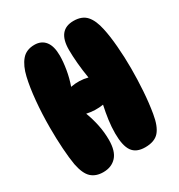

<svg xmlns="http://www.w3.org/2000/svg" viewBox="-177 -859 917 985"><g transform="rotate(-30 281.5 -366.5)"><path d="M168 -735Q209 -735 231.5 -706.5Q254 -678 254 -622Q254 -586 246.5 -541Q239 -496 224 -454Q276 -464 325 -451Q317 -498 313 -543.5Q309 -589 309 -624Q309 -741 403 -741Q453 -741 479 -712Q505 -683 517 -625Q527 -580 532.5 -514.5Q538 -449 538 -383Q538 -317 533.5 -249.5Q529 -182 519 -123Q508 -56 481.5 -25.5Q455 5 399 5Q346 5 323 -28Q300 -61 300 -134Q300 -172 305.5 -212Q311 -252 320 -293Q272 -285 222 -296Q238 -254 247 -210Q256 -166 256 -122Q256 -55 227 -23.5Q198 8 149 8Q105 8 78.5 -16.5Q52 -41 40 -102Q33 -142 29 -201.5Q25 -261 25 -327Q25 -408 32 -483.5Q39 -559 52 -614Q65 -670 92 -702.5Q119 -735 168 -735Z"/></g></svg>

Font: DynaPuff Condensed
Style: Bold
Weight: 700
Width: 3
Designer: Toshi Omagari, Jennifer Daniel
Foundry: Google Fonts
Version: Version 2.000; ttfautohint (v1.8.4.7-5d5b)